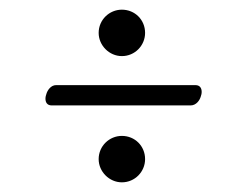

<svg xmlns="http://www.w3.org/2000/svg" viewBox="-20 -486 502 397"><path d="M232 -370C259 -370 280 -392 280 -418C280 -445 259 -466 232 -466C206 -466 184 -445 184 -418C184 -392 206 -370 232 -370ZM87 -268H374C386 -268 393 -279 395 -286C396 -289 397 -292 397 -296C397 -303 394 -310 384 -310H96C85 -310 78 -299 76 -292C75 -289 74 -286 74 -282C74 -275 77 -268 87 -268ZM232 -109C259 -109 280 -131 280 -157C280 -184 259 -205 232 -205C206 -205 184 -184 184 -157C184 -131 206 -109 232 -109Z"/></svg>

Font: Style Script
Style: Regular
Weight: 400
Designer: Robert E. Leuschke
Foundry: Robert E. Leuschke
Version: Version 1.010